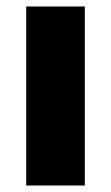

<svg xmlns="http://www.w3.org/2000/svg" viewBox="-20 -624 343 593"><path d="M242 -51H61V-604H242Z"/></svg>

Font: Noto Sans Tamil UI SemiCondensed Black
Style: Regular
Weight: 900
Width: 4
Designer: Jelle Bosma - Monotype Design Team
Foundry: Monotype Imaging Inc.
Version: Version 2.004; ttfautohint (v1.8.4.7-5d5b)